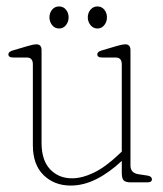

<svg xmlns="http://www.w3.org/2000/svg" viewBox="-20 -566 506 596"><path d="M82 -115V-366.5Q82 -387.5 63 -387.5H20.5Q6 -387.5 6 -397.5Q6 -405.5 20 -409.5L67.5 -423.5Q85 -428.5 92.5 -428.5Q109 -428.5 109 -410.5V-122.5Q109 -68.5 135.5 -40.5Q162 -12.5 203.5 -12.5Q234.5 -12.5 270.8 -29.8Q307 -47 348.5 -86.5L358 -95.5V-366.5Q358 -387.5 339 -387.5H296.5Q282 -387.5 282 -397.5Q282 -405.5 296 -409.5L343.5 -423.5Q361 -428.5 368.5 -428.5Q385 -428.5 385 -410.5V-52Q385 -28.5 411 -25L437.5 -21Q451.5 -19 451.5 -9Q451.5 0 437.5 0H385.5Q370 0 364 -6Q358 -12 358 -30V-66.5Q319 -30 279.2 -10Q239.5 10 199.5 10Q148.5 10 115.2 -22.5Q82 -55 82 -115ZM163.5 -477.5Q150 -477.5 141.8 -488Q133.5 -498.5 133.5 -512Q133.5 -526 141.8 -536Q150 -546 163.5 -546Q176.5 -546 184.8 -536Q193 -526 193 -512Q193 -498.5 184.8 -488Q176.5 -477.5 163.5 -477.5ZM282.5 -477.5Q269.5 -477.5 261 -488Q252.5 -498.5 252.5 -512Q252.5 -526 261 -536Q269.5 -546 282.5 -546Q295.5 -546 303.8 -536Q312 -526 312 -512Q312 -498.5 303.8 -488Q295.5 -477.5 282.5 -477.5Z"/></svg>

Font: Fraunces 144pt S100 Thin
Style: Regular
Weight: 100
Version: Version 1.000; ttfautohint (v1.8.3)